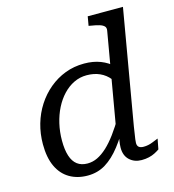

<svg xmlns="http://www.w3.org/2000/svg" viewBox="-111 -828 845 932"><g transform="rotate(-15 312.0 -361.5)"><path d="M216 12Q164 12 125 -11Q86 -34 65 -79Q44 -124 44 -191Q44 -244 58 -292.5Q72 -341 98.5 -382Q125 -423 161.5 -453.5Q198 -484 242.5 -501Q287 -518 338 -518Q384 -518 420 -504Q456 -490 483 -464.5Q510 -439 529 -405L478 -349Q470 -384 450 -409Q430 -434 401 -447Q372 -460 335 -460Q301 -460 271 -445.5Q241 -431 216.5 -405Q192 -379 174.5 -344.5Q157 -310 147.5 -269Q138 -228 138 -184Q138 -138 148 -107Q158 -76 178.5 -60.5Q199 -45 230 -45Q256 -45 280 -56.5Q304 -68 328.5 -90.5Q353 -113 378.5 -147.5Q404 -182 431 -228L456 -199Q419 -131 382.5 -84Q346 -37 306 -12.5Q266 12 216 12ZM488 7Q452 7 428 -15Q404 -37 404 -77Q404 -86 405 -95.5Q406 -105 408 -116Q410 -127 413 -141L399 -128L488 -642Q491 -657 483.5 -665Q476 -673 460 -678Q444 -683 418 -687L407 -689L415 -735H592L493 -161Q490 -140 487.5 -124.5Q485 -109 483.5 -98.5Q482 -88 482 -80Q482 -66 490 -59.5Q498 -53 514 -53Q537 -53 559 -62Q581 -71 589 -74L579 -22Q569 -15 555.5 -8Q542 -1 525 3Q508 7 488 7Z"/></g></svg>

Font: Roboto Serif 20pt
Style: Italic
Weight: 400
Italic angle: -10°
Designer: Greg Gazdowicz
Foundry: Commercial Type
Version: Version 1.008